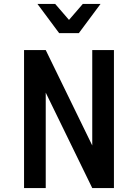

<svg xmlns="http://www.w3.org/2000/svg" viewBox="-20 -954 700 974"><path d="M448 0H558V-700H448V-216L212 -700H102V0H212V-484ZM170 -934 280 -786H380L490 -934H400L330 -853L260 -934Z"/></svg>

Font: Uncut Plan8
Style: Regular
Weight: 400
Designer: Kasper Nordkvist
Foundry: UNCUT.wtf
Version: Version 1.002;Glyphs 3.1.2 (3151)